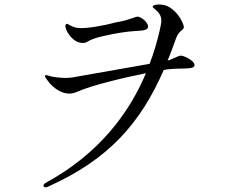

<svg xmlns="http://www.w3.org/2000/svg" viewBox="-20 -795 1040 842"><path d="M583 -722C575 -722 542 -707 514 -702C455 -691 480 -692 400 -678C331 -667 312 -672 293 -681C275 -689 275 -694 269 -688C263 -683 270 -663 277 -652C294 -625 318 -603 350 -607C362 -608 369 -622 429 -636C568 -668 596 -654 621 -666C646 -678 609 -720 583 -722ZM698 -488C705 -489 710 -490 715 -491C777 -498 832 -488 833 -509C833 -531 783 -552 772 -551C760 -550 732 -533 717 -530C717 -530 716 -529 715 -529C728 -560 739 -591 751 -624C770 -678 800 -654 779 -699C757 -746 719 -770 699 -773C679 -777 660 -776 651 -769C643 -762 667 -754 679 -734C692 -714 688 -696 680 -660C669 -613 655 -564 636 -515C523 -495 329 -461 306 -457C274 -450 234 -454 208 -459C197 -461 182 -469 178 -464C173 -460 187 -445 191 -439C205 -419 258 -365 317 -392C382 -421 521 -454 620 -474C546 -298 414 -121 182 6C174 10 168 16 171 21C174 27 181 29 192 23C459 -97 597 -257 698 -488Z"/></svg>

Font: Shippori Mincho
Style: Regular
Weight: 400
Designer: Bonji Tadano  Ryoko NISHIZUKA  (kana & ideographs); Frank Grießhammer (Latin, Greek & Cyrillic); Wenlong ZHANG  (bopomof
Foundry: Adobe Systems Incorporated
Version: Version 1.003;PS 1.001;hotconv 16.6.54;makeotf.lib2.5.65590